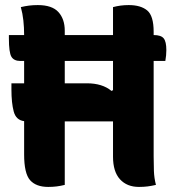

<svg xmlns="http://www.w3.org/2000/svg" viewBox="-20 -728 690 756"><path d="M25 -400H75V-488H60Q35 -488 25 -504.5Q15 -521 15 -577V-590H75Q75 -620 72 -647.5Q69 -675 62 -700Q79 -704 94.5 -706Q110 -708 129 -708Q185 -708 210 -680.5Q235 -653 235 -607V-590H425V-700Q440 -704 455 -706Q470 -708 487 -708Q534 -708 559.5 -687Q585 -666 585 -603V-590Q614 -590 624.5 -577Q635 -564 635 -531Q635 -521 634 -510Q633 -499 631 -488H585V-113Q585 -83 586 -55Q587 -27 594 0Q577 4 561.5 6Q546 8 527 8Q480 8 452.5 -22Q425 -52 425 -111V-250H235V0Q219 4 203.5 6Q188 8 170 8Q122 8 98.5 -18.5Q75 -45 75 -120V-251Q43 -255 34 -289Q25 -323 25 -375ZM322 -400Q383 -400 419 -370L425 -373V-488H235V-400Z"/></svg>

Font: Recursive Sn Csl St XBd
Style: Regular
Weight: 800
Version: Version 1.085;hotconv 1.1.0;makeotfexe 2.6.0; ttfautohint (v